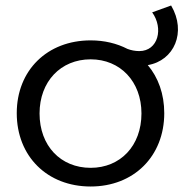

<svg xmlns="http://www.w3.org/2000/svg" viewBox="-20 -676 687 699"><path d="M603 -656 534 -631C576 -573 556 -490 487 -490C472 -490 457 -493 444 -498C405 -518 360 -529 310 -529C152 -529 41 -420 41 -264C41 -107 152 3 310 3C467 3 578 -107 578 -264C578 -334 556 -394 518 -439C614 -455 660 -559 603 -656ZM310 -65C201 -65 124 -145 124 -263C124 -379 201 -460 310 -460C418 -460 495 -379 495 -263C495 -145 418 -65 310 -65Z"/></svg>

Font: Juman Normal
Style: Regular
Weight: 300
Designer: Bandar Raffah (Arabic) Julieta Ulanovsky (Latin)
Foundry: Caramella
Version: Version 5.022;PS 005.022;hotconv 1.0.88;makeotf.lib2.5.64775